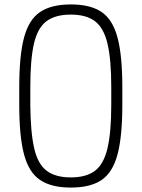

<svg xmlns="http://www.w3.org/2000/svg" viewBox="-20 -834 640 868"><path d="M300 14Q212 14 161 -20.5Q110 -55 88.5 -136.5Q67 -218 67 -360V-440Q67 -582 88.5 -663.5Q110 -745 161 -779.5Q212 -814 300 -814Q389 -814 439.5 -779.5Q490 -745 511.5 -663.5Q533 -582 533 -440V-360Q533 -218 511.5 -136.5Q490 -55 439.5 -20.5Q389 14 300 14ZM300 -32Q370 -32 409.5 -62Q449 -92 466 -164Q483 -236 483 -360V-440Q483 -565 466 -636.5Q449 -708 409.5 -738Q370 -768 300 -768Q230 -768 190 -738Q150 -708 133.5 -636.5Q117 -565 117 -440V-360Q118 -236 134.5 -164Q151 -92 191 -62Q231 -32 300 -32Z"/></svg>

Font: Victor Mono Thin Thin
Style: Regular
Weight: 250
Monospace: yes
Version: Version 1.561;gftools[0.9.30]